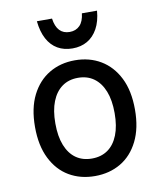

<svg xmlns="http://www.w3.org/2000/svg" viewBox="-83 -797 738 874"><g transform="rotate(-10 286.0 -360.0)"><path d="M55 -257Q55 -344 85 -403.5Q115 -463 167 -494Q219 -525 286 -525Q353 -525 405 -494Q457 -463 487 -403.5Q517 -344 517 -257Q517 -171 487 -111Q457 -51 405 -20.5Q353 10 286 10Q219 10 167 -20.5Q115 -51 85 -111Q55 -171 55 -257ZM149 -257Q149 -197 165.5 -155.5Q182 -114 212.5 -92.5Q243 -71 286 -71Q329 -71 359.5 -92.5Q390 -114 406.5 -155.5Q423 -197 423 -257Q423 -317 406.5 -358.5Q390 -400 359.5 -422Q329 -444 286 -444Q243 -444 212.5 -422Q182 -400 165.5 -358.5Q149 -317 149 -257ZM147 -730H217Q222 -693 239.5 -674.5Q257 -656 286 -656Q315 -656 333 -674.5Q351 -693 355 -730H425Q421 -681 402.5 -647.5Q384 -614 354.5 -597Q325 -580 286 -580Q247 -580 217.5 -597Q188 -614 170 -647.5Q152 -681 147 -730Z"/></g></svg>

Font: Radio Canada
Style: Regular
Weight: 400
Designer: Charles Daoud, Etienne Aubert Bonn, Alexandre Saumier Demers, Jacques Le Bailly
Foundry: Radio-Canada
Version: Version 2.104;gftools[0.9.28.dev5+ged2979d]